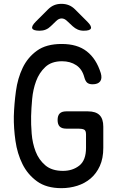

<svg xmlns="http://www.w3.org/2000/svg" viewBox="-20 -970 640 1000"><path d="M428 -270Q428 -290 418 -295Q408 -300 388 -300H325Q302 -300 291 -311Q280 -322 280 -345Q280 -368 291 -379Q302 -390 325 -390H438Q479 -390 498.5 -370.5Q518 -351 518 -310V-200Q518 -145 500 -105.5Q482 -66 452 -40.5Q422 -15 382.5 -2.5Q343 10 300 10Q222 10 173 -25.5Q124 -61 97 -115.5Q70 -170 60.5 -236.5Q51 -303 52 -365Q54 -429 63 -495.5Q72 -562 98 -616.5Q124 -671 172.5 -706Q221 -741 301 -741Q342 -741 374.5 -731.5Q407 -722 432 -702.5Q457 -683 475 -655Q493 -627 505 -589Q513 -561 501.5 -546Q490 -531 462 -531Q445 -531 435 -538.5Q425 -546 419 -568Q408 -610 377 -630.5Q346 -651 303 -651Q248 -651 216 -621Q184 -591 168 -547.5Q152 -504 147.5 -454.5Q143 -405 142 -365Q141 -324 145 -274Q149 -224 165.5 -181Q182 -138 216 -109Q250 -80 308 -80Q358 -80 393 -107.5Q428 -135 428 -200ZM187 -810Q153 -810 148 -822Q143 -834 167 -858L230 -921Q245 -936 262 -943Q279 -950 300 -950Q321 -950 338.5 -943Q356 -936 371 -921L435 -857Q458 -834 453.5 -822Q449 -810 416 -810Q399 -810 385 -816Q371 -822 359 -833L330 -860Q316 -874 301 -874Q286 -874 272 -860L245 -834Q233 -822 218.5 -816Q204 -810 187 -810Z"/></svg>

Font: Maple Mono NF CN
Style: Regular
Weight: 400
Monospace: yes
Designer: subframe7536
Version: Version 7.000